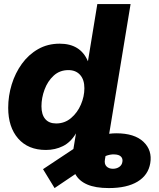

<svg xmlns="http://www.w3.org/2000/svg" viewBox="-20 -748 807 972"><path d="M530.8 204.1Q463.4 204.1 421.6 186Q379.9 168 361.3 133.3L256.3 204.1L197.8 108.4L351.6 6.3L364.7 -72.8Q337.9 -27.8 298.6 -8.3Q259.3 11.2 212.4 11.2Q122.6 11.2 72 -46.6Q21.5 -104.5 21.5 -202.1Q21.5 -262.7 39.3 -320.6Q57.1 -378.4 90.8 -425Q124.5 -471.7 172.9 -499.3Q221.2 -526.9 282.2 -526.9Q387.2 -526.9 424.8 -438.5H425.3L472.7 -727.5H641.1L537.6 -99.6L532.7 -70.8Q551.3 -73.2 568.8 -73.2Q660.6 -73.2 706.1 -30.3Q751.5 12.7 740.7 78.1Q730.5 138.7 676.5 171.4Q622.6 204.1 530.8 204.1ZM264.2 -123Q307.6 -123 339.8 -150.4Q372.1 -177.7 389.6 -218.8Q407.2 -259.8 407.2 -301.3Q407.2 -344.7 385.5 -368.9Q363.8 -393.1 326.2 -393.1Q282.2 -393.1 251.7 -365Q221.2 -336.9 205.6 -294.7Q189.9 -252.4 189.9 -210Q189.9 -168 209 -145.5Q228 -123 264.2 -123ZM514.2 42 511.2 59.6Q507.3 82.5 519.3 94.5Q531.2 106.4 551.8 106.4Q569.8 106.4 583.5 97.2Q597.2 87.9 599.6 71.3Q602.5 55.2 592.3 44.7Q582 34.2 558.1 33.7Q537.6 32.7 514.2 42Z"/></svg>

Font: Inter Display ExtraBold
Style: Italic
Weight: 800
Italic angle: -9.39999°
Designer: Rasmus Andersson
Foundry: rsms
Version: Version 4.000;git-a52131595